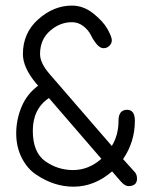

<svg xmlns="http://www.w3.org/2000/svg" viewBox="-20 -662 548 700"><path d="M349.6 -83 158.2 -304.7Q99.6 -264.6 99.6 -185.5Q99.6 -106.4 145 -74.2Q190.4 -42 246.6 -42Q302.7 -42 349.6 -83ZM242.2 -581.1Q198.2 -581.1 162.1 -549.3Q126 -517.6 126 -464.8Q126 -431.6 162.1 -390.6L387.7 -129.9Q412.1 -169.9 412.1 -221.7Q412.1 -261.7 443.4 -261.7Q471.7 -261.7 471.7 -221.7Q471.7 -144.5 428.7 -82L471.7 -34.2Q479.5 -25.4 479.5 -10.7Q479.5 3.9 470.7 10.3Q461.9 16.6 448.7 16.6Q435.5 16.6 419.9 -1L388.7 -37.1Q324.2 18.6 248 18.6Q177.7 18.6 113.3 -24.4Q80.1 -45.9 59.6 -85.9Q39.1 -126 39.1 -175.8Q39.1 -225.6 58.6 -272.5Q78.1 -319.3 119.1 -349.6L111.3 -358.4Q63.5 -416 63.5 -464.8Q63.5 -542 119.6 -591.8Q175.8 -641.6 242.2 -641.6Q284.2 -641.6 320.3 -612.8Q356.4 -584 372.1 -555.7Q387.7 -527.3 387.7 -515.6Q387.7 -503.9 378.9 -495.1Q370.1 -486.3 357.4 -486.3Q344.7 -486.3 332.5 -501Q320.3 -515.6 311.5 -533.7Q302.7 -551.8 284.2 -566.4Q265.6 -581.1 242.2 -581.1Z"/></svg>

Font: Jura
Style: Medium
Weight: 500
Version: Version 2.6.1